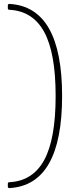

<svg xmlns="http://www.w3.org/2000/svg" viewBox="-20 -810 395 980"><path d="M20 142V128Q20 120 28 120Q147 114 205.5 7Q264 -100 264 -320Q264 -540 205.5 -647Q147 -754 28 -760Q20 -760 20 -768V-782Q20 -790 28 -790Q297 -775 297 -320Q297 135 28 150Q20 150 20 142Z"/></svg>

Font: LINE Seed Sans TH App Thin
Style: Regular
Weight: 250
Designer: Dalton Maag Ltd | Thai characters by Cadson Demak Co.,Ltd.
Foundry: Dalton Maag Ltd
Version: Version 1.003